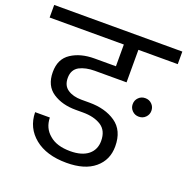

<svg xmlns="http://www.w3.org/2000/svg" viewBox="-160 -865 979 1004"><g transform="rotate(20 329.5 -363.0)"><path d="M-27 -740C-27 -740 -27 -670 -27 -670C-27 -670 386 -670 386 -670C386 -670 386 -549 386 -549C386 -549 267 -549 267 -549C267 -549 267 -549 267 -549C216 -549 173 -538 138 -515C103 -492 86 -457 86 -408C86 -408 86 -408 86 -408C86 -357 104 -320 139 -297C174 -274 216 -263 266 -263C266 -263 307 -263 307 -263C307 -263 307 -263 307 -263C348 -263 381 -255 408 -238C434 -221 447 -194 447 -155C447 -155 447 -155 447 -155C447 -124 436 -98 413 -79C390 -60 356 -50 313 -50C313 -50 313 -50 313 -50C262 -50 223 -62 196 -86C168 -109 154 -140 153 -179C153 -179 71 -179 71 -179C71 -179 71 -179 71 -179C72 -120 95 -74 138 -39C181 -4 240 14 315 14C315 14 315 14 315 14C382 14 434 -1 471 -32C508 -63 526 -103 526 -154C526 -154 526 -154 526 -154C526 -213 506 -256 467 -283C428 -310 379 -323 321 -323C321 -323 276 -323 276 -323C276 -323 276 -323 276 -323C245 -323 219 -330 200 -343C180 -356 170 -377 170 -406C170 -406 170 -406 170 -406C170 -437 182 -458 205 -471C228 -483 257 -489 290 -489C290 -489 467 -489 467 -489C467 -489 467 -670 467 -670C467 -670 686 -670 686 -670C686 -670 686 -740 686 -740C686 -740 -27 -740 -27 -740ZM588 -445C588 -445 588 -445 588 -445C573 -445 561 -440 551 -430C541 -420 536 -408 536 -393C536 -393 536 -393 536 -393C536 -379 541 -367 551 -357C561 -347 573 -342 588 -342C588 -342 588 -342 588 -342C603 -342 615 -347 625 -357C635 -367 640 -379 640 -393C640 -393 640 -393 640 -393C640 -408 635 -420 625 -430C615 -440 603 -445 588 -445Z"/></g></svg>

Font: Girnar Poppins
Style: Regular
Weight: 500
Designer: Ninad Kale (Devanagari), Jonny Pinhorn (Latin)
Foundry: Indian Type Foundry
Version: ""